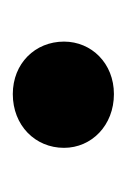

<svg xmlns="http://www.w3.org/2000/svg" viewBox="31 -477 198 300"><g transform="rotate(-90 130.0 -327.0)"><path d="M133 -248C181 -248 215 -283 215 -326C215 -371 181 -406 133 -406C84 -406 49 -371 49 -326C49 -283 84 -248 133 -248Z"/></g></svg>

Font: Arvore Sans SemiBold
Style: Regular
Weight: 600
Designer: Jonny Pinhorn (Latin) Dan Schunck (customization for Arvore)
Version: Version 1.000;Glyphs 3.3 (3305)